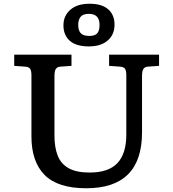

<svg xmlns="http://www.w3.org/2000/svg" viewBox="-20 -992 924 1026"><path d="M441 14Q289 14 218.5 -57Q148 -128 148 -263V-589Q148 -614 141 -624.5Q134 -635 112 -636L56 -640V-700H362V-640L304 -636Q287 -635 279 -624.5Q271 -614 271 -585V-268Q271 -204 288.5 -160Q306 -116 347 -93Q388 -70 459 -70Q560 -70 607.5 -120.5Q655 -171 655 -273V-589Q655 -614 648 -624.5Q641 -635 619 -636L563 -640V-700H830V-640L771 -636Q755 -635 747 -624.5Q739 -614 739 -585V-285Q739 14 441 14ZM455 -744Q387 -744 353 -774Q319 -804 319 -857Q319 -907 355.5 -939.5Q392 -972 459 -972Q524 -972 558 -942.5Q592 -913 592 -860Q592 -807 555.5 -775.5Q519 -744 455 -744ZM457 -800Q488 -800 500 -814.5Q512 -829 512 -859Q512 -918 455 -918Q424 -918 411 -902.5Q398 -887 398 -859Q398 -829 411.5 -814.5Q425 -800 457 -800Z"/></svg>

Font: Literata 7pt Medium
Style: Regular
Weight: 500
Designer: Latin by Veronika Burian and Jose Scaglione. Greek by Irene Vlachou. Cyrillic by Vera Evstafieva.
Foundry: TypeTogether
Version: Version 3.002